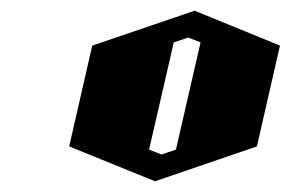

<svg xmlns="http://www.w3.org/2000/svg" viewBox="-20 -529 542 358"><path d="M343 -509 502 -444 459 -256 269 -191 109 -256 152 -444ZM331 -459 304 -450 258 -250 281 -241 308 -250 354 -450Z"/></svg>

Font: SOV_Meka
Style: Italic
Weight: 400
Italic angle: -13°
Version: Version 1.00